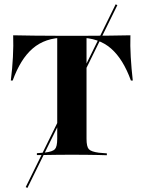

<svg xmlns="http://www.w3.org/2000/svg" viewBox="-20 -739 684 914"><path d="M110.5 155.6 102.4 151.6 530.6 -718.5 538.7 -714.5ZM312.1 -2.4Q279.8 -2.4 250.4 -2Q221 -1.6 197.2 -1.2Q173.4 -0.8 155.6 -0.8V-9.7L194.4 -12.9Q230.6 -16.9 241.5 -29Q252.4 -41.1 252.4 -78.2V-201.6H391.9V-78.2Q391.9 -41.1 402.8 -29Q413.7 -16.9 450 -12.1L488.7 -8.9V0Q471.8 -0.8 447.6 -1.2Q423.4 -1.6 394.4 -2Q365.3 -2.4 332.3 -2.4H322.6ZM289.5 -559.7Q241.1 -559.7 203.2 -546.8Q165.3 -533.9 135.5 -508.1Q105.6 -482.3 82.3 -444.4Q58.9 -406.5 40.3 -355.6H31.5Q38.7 -412.9 41.5 -467.3Q44.4 -521.8 42.7 -571Q85.5 -570.2 141.5 -569.4Q197.6 -568.5 280.6 -568.5H362.9Q446 -568.5 502.4 -569.4Q558.9 -570.2 600.8 -571Q599.2 -521.8 602.4 -467.3Q605.6 -412.9 612.1 -355.6H603.2Q584.7 -406.5 561.3 -444.4Q537.9 -482.3 508.5 -508.1Q479 -533.9 441.1 -546.8Q403.2 -559.7 354.8 -559.7ZM252.4 -201.6V-562.9H391.9V-201.6Z"/></svg>

Font: Playfair 144pt SemiExpanded ExtraBold
Style: Regular
Weight: 800
Width: 6
Designer: Claus Eggers Sørensen
Foundry: Claus Eggers Sørensen
Version: Version 2.203